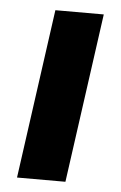

<svg xmlns="http://www.w3.org/2000/svg" viewBox="-43 -544 365 577"><g transform="rotate(5 139.0 -255.5)"><path d="M247 -511 176 0H30L101 -511Z"/></g></svg>

Font: Chivo
Style: Bold Italic
Weight: 700
Italic angle: -8.05°
Designer: Hector Gatti
Foundry: Omnibus-Type
Version: Version 1.007